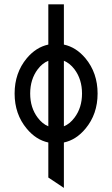

<svg xmlns="http://www.w3.org/2000/svg" viewBox="-20 -665 528 904"><path d="M280.8 -70.3Q308.6 -81.5 330.6 -110.8Q366.2 -157.7 366.2 -224.6Q366.2 -291.5 330.6 -338.9Q308.6 -367.7 280.8 -378.9ZM207.5 -70.3V-378.9Q179.7 -367.7 157.7 -338.9Q122.1 -291.5 122.1 -224.6Q122.1 -157.7 157.7 -110.8Q179.7 -81.5 207.5 -70.3ZM280.8 219.7 207.5 170.9V5.9Q149.9 -6.3 106 -59.1Q48.8 -127.4 48.8 -224.6Q48.8 -321.8 106 -390.6Q149.9 -442.9 207.5 -455.1V-644.5H280.8V-455.1Q338.4 -442.9 382.3 -390.6Q439.5 -321.8 439.5 -224.6Q439.5 -127.4 382.3 -59.1Q338.4 -6.3 280.8 5.9Z"/></svg>

Font: Catrinity
Style: Regular
Weight: 400
Designer: Alexander Lange
Foundry: High-Logic / Made with FontCreator
Version: Version 2.090;May 20, 2024;FontCreator 15.0.0.2974 64-bit